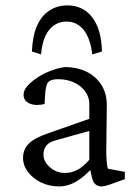

<svg xmlns="http://www.w3.org/2000/svg" viewBox="-20 -668 498 696"><path d="M194.3 7.8Q158.2 7.8 128.4 -6.8Q98.6 -21.5 81.1 -44.9Q63.5 -68.4 63.5 -95.7Q63.5 -127 85 -147.9Q106.4 -168.9 156.2 -185.5L303.7 -237.3V-291Q303.7 -316.4 288.6 -336.9Q273.4 -357.4 248 -369.1Q222.7 -380.9 190.4 -380.9Q164.1 -380.9 154.8 -370.1Q145.5 -359.4 143.6 -326.2L141.6 -291Q110.4 -283.2 87.9 -292.5Q65.4 -301.8 65.4 -324.2Q65.4 -339.8 78.6 -355.5Q91.8 -371.1 113.8 -385.7Q135.7 -400.4 161.6 -410.6Q187.5 -420.9 214.8 -424.8Q282.2 -424.8 324.2 -387.7Q366.2 -350.6 367.2 -290L365.2 -118.2Q365.2 -102.5 366.7 -83.5Q368.2 -64.5 371.1 -56.6L432.6 -44.9V-18.6L388.7 -2.9Q376 2 365.7 4.9Q355.5 7.8 348.6 7.8Q320.3 7.8 313.5 -24.4L304.7 -61.5L317.4 -62.5Q285.2 -26.4 255.4 -9.3Q225.6 7.8 194.3 7.8ZM214.8 -41Q239.3 -41 261.2 -52.7Q283.2 -64.5 303.7 -88.9V-193.4L181.6 -159.2Q158.2 -153.3 147.9 -140.1Q137.7 -127 137.7 -106.4Q137.7 -82 161.1 -61.5Q184.6 -41 214.8 -41ZM128.9 -470.7 95.7 -481.4Q97.7 -535.2 113.3 -572.3Q128.9 -609.4 157.7 -628.9Q186.5 -648.4 224.6 -648.4Q281.2 -648.4 314.5 -605Q347.7 -561.5 349.6 -481.4L314.5 -470.7Q307.6 -529.3 283.2 -559.6Q258.8 -589.8 221.7 -589.8Q182.6 -589.8 158.2 -559.6Q133.8 -529.3 128.9 -470.7Z"/></svg>

Font: Crimson Pro Light
Style: Regular
Weight: 300
Designer: Jacques Le Bailly
Foundry: Baron von Fonthausen
Version: Version 1.003